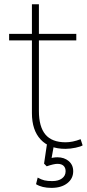

<svg xmlns="http://www.w3.org/2000/svg" viewBox="-20 -700 413 913"><path d="M131.8 -162.1V-507.8H23.4V-539.1H131.8V-679.7H165V-539.1H342.8V-507.8H165V-171.9Q165 -97.7 195.8 -60.5Q226.6 -23.4 292 -23.4Q325.2 -23.4 363.3 -38.1L373 -8.8Q364.3 -2.9 339.4 2.4Q314.5 7.8 291 7.8Q214.8 7.8 173.3 -36.6Q131.8 -81.1 131.8 -162.1ZM151.4 175.8 159.2 144.5Q176.8 154.3 191.4 157.7Q206.1 161.1 228.5 161.1Q257.8 161.1 274.9 148.4Q292 135.7 292 114.3Q292 97.7 282.2 88.4Q272.5 79.1 252.9 79.1Q236.3 79.1 202.1 90.8L189.5 78.1L204.1 -20.5H238.3L224.6 55.7L208 54.7Q235.4 47.9 252.9 47.9Q285.2 47.9 306.6 65.9Q328.1 84 328.1 114.3Q328.1 149.4 299.8 171.4Q271.5 193.4 224.6 193.4Q179.7 193.4 151.4 175.8Z"/></svg>

Font: Min Sans VF VF
Style: Regular
Weight: 400
Designer: Jinseong-Kim, NotoSansCJK, Nunito
Foundry: Jinseong-Kim
Version: Version 1.420;Glyphs 3.1.2 (3151)